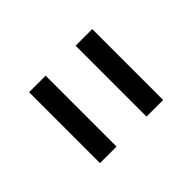

<svg xmlns="http://www.w3.org/2000/svg" viewBox="-60 -714 788 788"><g transform="rotate(45 334.5 -320.0)"><path d="M540.5 -503V-406.5H129V-503ZM540.5 -232.5V-136.5H129V-232.5Z"/></g></svg>

Font: Merriweather 24pt SemiCondensed Black
Style: Regular
Weight: 900
Width: 4
Designer: Eben Sorkin
Foundry: Eben Sorkin
Version: Version 2.100